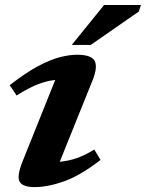

<svg xmlns="http://www.w3.org/2000/svg" viewBox="-20 -752 596 784"><path d="M73 -95 205.5 -425.5Q170.5 -422 133 -407.2Q95.5 -392.5 48 -362L19.5 -404Q85 -455 135.2 -481.8Q185.5 -508.5 224.5 -518.5Q263.5 -528.5 295 -528.5Q353 -528.5 366.5 -503.2Q380 -478 357 -421.5L224 -91.5Q259 -94.5 293.2 -106.2Q327.5 -118 365 -141.5L390.5 -99Q307 -34.5 240.8 -11.2Q174.5 12 121.5 12Q73 12 60.2 -10Q47.5 -32 73 -95ZM273 -568.5 405 -731.5H555.5L547 -705L350.5 -568.5Z"/></svg>

Font: Newsreader 6pt SemiBold
Style: Italic
Weight: 600
Italic angle: -17°
Designer: Hugues Gentile
Foundry: Production Type
Version: Version 1.003; ttfautohint (v1.8.3)